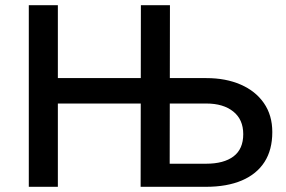

<svg xmlns="http://www.w3.org/2000/svg" viewBox="-20 -720 1104 740"><path d="M522 0 523 -700H635L634 -89H774.5Q842.5 -89 880 -117.2Q917.5 -145.5 917.5 -203Q917.5 -259.5 879 -290.2Q840.5 -321 775.5 -321H178.5V-419H775.5Q850 -419 907.2 -394.2Q964.5 -369.5 997 -322.8Q1029.5 -276 1029.5 -211Q1029.5 -142.5 999.5 -95.8Q969.5 -49 912.2 -24.5Q855 0 773 0ZM91 0V-700H203V0Z"/></svg>

Font: Geologica Cursive
Style: Regular
Weight: 400
Designer: Sindre Bremnes, Frode Helland
Foundry: Monokrom Skriftforlag AS
Version: Version 1.010;gftools[0.9.28]